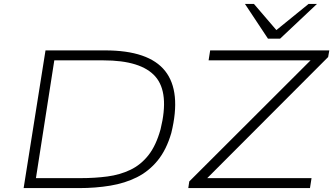

<svg xmlns="http://www.w3.org/2000/svg" viewBox="-20 -963 1706 983"><path d="M101 0 213 -705H518Q742 -705 825.5 -599.5Q909 -494 857 -282Q832 -196 787 -141Q742 -86 681 -55.5Q620 -25 544.5 -12.5Q469 0 385 0ZM164 -51H392Q466 -51 530 -59.5Q594 -68 647.5 -93.5Q701 -119 740 -168.5Q779 -218 802 -301Q848 -488 775.5 -571Q703 -654 509 -654H258ZM944 0 949 -34 1602 -686 1603 -654H1048L1056 -705H1666L1660 -671L1009 -19L1008 -51H1575L1567 0ZM1352 -765 1234 -943H1280L1395 -809L1560 -943H1603L1414 -765Z"/></svg>

Font: Nunito Sans 7pt Expanded ExtraLight
Style: Italic
Weight: 250
Width: 7
Italic angle: -9°
Designer: Vernon Adams
Foundry: Vernon Adams
Version: Version 3.101;gftools[0.9.27]